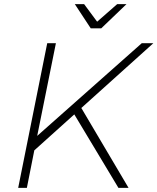

<svg xmlns="http://www.w3.org/2000/svg" viewBox="-20 -909 762 929"><path d="M602 0H553L339.5 -355.5L146 -181.5L110 0H68L208.5 -700H250.5L160 -251.5L666 -700H722L373.5 -386.5ZM470 -772H419L342 -889H387L450 -804L547 -889H592Z"/></svg>

Font: Argentum Sans ExtraLight
Style: Italic
Weight: 200
Italic angle: -11°
Designer: Julieta Ulanovsky (font), Cristiano Sobral (main changes and remaster)
Foundry: Julieta Ulanovsky (font), Cristiano Sobral (main changes and remaster)
Version: Version 2.007;June 15, 2022;FontCreator 14.0.0.2814 64-bit; 